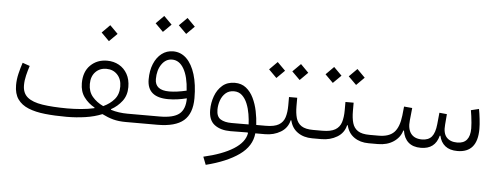

<svg xmlns="http://www.w3.org/2000/svg" viewBox="-61 -967 3626 1400"><g transform="rotate(5 1752.0 -267.5)"><path d="M644 -634.8 702.1 -693.4 760.7 -634.8 702.1 -576.7ZM701.7 -42.5Q647 -20 579.8 -10Q512.7 0 441.4 0Q355 0 284.2 -7.6Q213.4 -15.1 162.4 -35.9Q111.3 -56.6 83.5 -95.9Q55.7 -135.3 55.7 -198.7Q55.7 -239.7 65.9 -282.7Q76.2 -325.7 89.4 -364.7L142.6 -346.2Q131.3 -312 122.3 -274.9Q113.3 -237.8 113.3 -202.6Q113.3 -145 150.1 -114.7Q187 -84.5 260 -73.2Q333 -62 441.4 -61.5Q491.7 -61.5 543.5 -65.9Q595.2 -70.3 639.6 -80.6L640.1 -85Q593.3 -110.8 562.7 -152.3Q532.2 -193.8 532.2 -254.4Q532.2 -338.9 580.6 -386.2Q628.9 -433.6 702.1 -433.6Q750.5 -433.6 789.1 -412.1Q827.6 -390.6 850.1 -350.6Q872.6 -310.5 872.6 -254.9Q872.6 -194.3 840.3 -152.1Q808.1 -109.9 760.7 -84L761.7 -79.1Q789.1 -70.3 820.3 -65.9Q851.6 -61.5 883.8 -61.5H947.3V0H875Q823.2 0 783.2 -10.7Q743.2 -21.5 701.7 -42.5ZM702.1 -101.1Q751.5 -124 782.5 -160.4Q813.5 -196.8 813.5 -253.4Q813.5 -308.1 782.2 -341.1Q751 -374 702.1 -374Q652.8 -374 621.8 -341.3Q590.8 -308.6 590.8 -253.4Q590.8 -197.8 622.1 -160.9Q653.3 -124 702.1 -101.1Z M1030.3 -736.3 1088.4 -794.9 1147 -736.3 1088.4 -678.2ZM1200.2 -736.3 1258.8 -794.9 1316.9 -736.3 1258.8 -678.2ZM947.3 -61.5H1117.7Q1218.8 -61.5 1261.7 -96.2Q1304.7 -130.9 1304.7 -210.9Q1233.9 -192.9 1169.9 -192.9Q1015.1 -192.9 1015.1 -324.2Q1015.1 -389.2 1035.6 -438.5Q1056.2 -487.8 1092.3 -515.6Q1128.4 -543.5 1175.8 -543.5Q1232.4 -543.5 1273.7 -503.4Q1314.9 -463.4 1337.4 -390.1Q1359.9 -316.9 1359.9 -216.8Q1359.9 -104 1299.1 -52Q1238.3 0 1106.9 0H947.3Q934.6 0 934.6 -30.8Q934.6 -61.5 947.3 -61.5ZM1298.3 -266.6Q1292.5 -368.7 1259.5 -425.8Q1226.6 -482.9 1173.3 -482.9Q1127.4 -482.9 1097.4 -439.9Q1067.4 -397 1067.4 -331.1Q1067.4 -249.5 1171.9 -249.5Q1225.6 -249.5 1298.3 -266.6Z M1771 2.9 1768.1 -1.5Q1704.6 0 1642.6 0Q1569.3 0 1525.4 -33.2Q1481.4 -66.4 1481.4 -141.1Q1481.4 -194.3 1499.3 -243.2Q1517.1 -292 1553.2 -323Q1589.4 -354 1644 -354Q1692.9 -354 1726.6 -327.1Q1760.3 -300.3 1781.2 -256.8Q1802.2 -213.4 1812.7 -162.1Q1823.2 -110.8 1825.7 -61.5H1868.7V0H1824.2Q1815.4 94.2 1725.6 158.2Q1635.7 222.2 1483.9 260.3L1461.4 202.6Q1599.1 171.4 1679.7 120.6Q1760.3 69.8 1771 2.9ZM1770 -60.5Q1768.6 -95.7 1762 -135.7Q1755.4 -175.8 1741 -211.4Q1726.6 -247.1 1702.6 -269.5Q1678.7 -292 1643.1 -292Q1606 -292 1581.8 -270.5Q1557.6 -249 1545.9 -215.8Q1534.2 -182.6 1534.2 -147.5Q1534.2 -97.2 1564.2 -78.6Q1594.2 -60.1 1644.5 -60.1Q1675.8 -60.1 1707.3 -60.1Q1738.8 -60.1 1770 -60.5Z M2106 -224.1Q2106 -172.9 2116.5 -136.5Q2127 -100.1 2156.2 -80.8Q2185.5 -61.5 2242.2 -61.5H2281.7V0H2240.2Q2178.2 0 2134.5 -30.3Q2090.8 -60.5 2077.6 -117.2H2072.8Q2059.6 -60.1 2009.3 -30Q1959 0 1895 0H1868.7Q1856 0 1856 -30.8Q1856 -61.5 1868.7 -61.5H1895Q1958 -61.5 1990.5 -80.8Q2022.9 -100.1 2034.4 -136.7Q2045.9 -173.3 2045.9 -224.1V-285.2H2106ZM1883.8 -473.6 1941.9 -532.2 2000.5 -473.6 1941.9 -415.5ZM2053.7 -473.6 2112.3 -532.2 2170.4 -473.6 2112.3 -415.5Z M2519 -224.1Q2519 -172.9 2529.5 -136.5Q2540 -100.1 2569.3 -80.8Q2598.6 -61.5 2655.3 -61.5H2694.8V0H2653.3Q2591.3 0 2547.6 -30.3Q2503.9 -60.5 2490.7 -117.2H2485.8Q2472.7 -60.1 2422.4 -30Q2372.1 0 2308.1 0H2281.7Q2269 0 2269 -30.8Q2269 -61.5 2281.7 -61.5H2308.1Q2371.1 -61.5 2403.6 -80.8Q2436 -100.1 2447.5 -136.7Q2459 -173.3 2459 -224.1V-285.2H2519ZM2296.9 -473.6 2355 -532.2 2413.6 -473.6 2355 -415.5ZM2466.8 -473.6 2525.4 -532.2 2583.5 -473.6 2525.4 -415.5Z M3038.1 -61.5Q3085.9 -61.5 3109.9 -90.3Q3133.8 -119.1 3140.1 -182.6L3148.4 -266.6L3203.6 -261.2L3197.3 -183.1Q3191.4 -121.1 3218 -91.3Q3244.6 -61.5 3296.4 -61.5Q3389.6 -61.5 3389.6 -172.9Q3389.6 -189.5 3387.5 -213.9Q3385.3 -238.3 3382.1 -262.9Q3378.9 -287.6 3375.5 -305.2L3433.6 -319.3Q3439.5 -289.6 3444.3 -247.6Q3449.2 -205.6 3449.2 -173.8Q3449.2 0 3302.7 0Q3246.6 0 3213.4 -26.6Q3180.2 -53.2 3170.4 -100.1H3165.5Q3140.1 0 3035.2 0Q2977.1 0 2943.8 -29.8Q2910.6 -59.6 2902.3 -114.3H2897.5Q2882.8 -63 2835.7 -31.5Q2788.6 0 2721.7 0H2694.8Q2682.1 0 2682.1 -31.2Q2682.1 -61.5 2694.8 -61.5H2721.7Q2797.9 -61.5 2834.5 -99.6Q2871.1 -137.7 2880.9 -223.1L2887.7 -289.1L2947.8 -283.7L2938.5 -192.9Q2931.6 -129.9 2957.5 -95.7Q2983.4 -61.5 3038.1 -61.5Z"/></g></svg>

Font: Estedad-FD Light
Style: Regular
Weight: 300
Designer: Amin Abedi
Version: Version 7.3